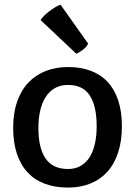

<svg xmlns="http://www.w3.org/2000/svg" viewBox="-20 -804 586 833"><path d="M37.1 -249.5Q37.1 -314 54.4 -363.3Q71.8 -412.6 103.3 -445.8Q134.8 -479 178.5 -496.1Q222.2 -513.2 274.9 -513.2Q329.1 -513.2 372.6 -497.3Q416 -481.4 446.3 -449.2Q476.6 -417 492.7 -368.9Q508.8 -320.8 508.8 -256.3Q508.8 -191.9 492.4 -142.1Q476.1 -92.3 445.6 -58.6Q415 -24.9 371.8 -7.6Q328.6 9.8 274.9 9.8Q219.2 9.8 175 -6.6Q130.9 -22.9 100.3 -55.4Q69.8 -87.9 53.5 -136.5Q37.1 -185.1 37.1 -249.5ZM274.9 -70.8Q307.1 -70.8 330.8 -84.7Q354.5 -98.6 369.6 -123.3Q384.8 -147.9 392.1 -181.9Q399.4 -215.8 399.4 -256.3Q399.4 -343.8 369.6 -389.6Q339.8 -435.5 274.9 -435.5Q242.2 -435.5 218 -421.6Q193.8 -407.7 178 -382.8Q162.1 -357.9 154.3 -323.7Q146.5 -289.6 146.5 -249.5Q146.5 -161.1 178 -116Q209.5 -70.8 274.9 -70.8ZM156.2 -716.8Q159.7 -724.1 170.2 -734.6Q180.7 -745.1 193.8 -755.1Q207 -765.1 220.5 -773.2Q233.9 -781.2 242.7 -783.7L362.3 -614.7Q359.9 -608.9 354.5 -602.3Q349.1 -595.7 341.8 -589.8Q334.5 -584 326.4 -578.9Q318.4 -573.7 311 -570.8Z"/></svg>

Font: Basic
Style: Regular
Weight: 400
Designer: Magnus Gaarde
Foundry: Magnus Gaarde
Version: Version 1.003; ttfautohint (v1.1) -l 6 -r 16 -G 0 -x 16 -D l